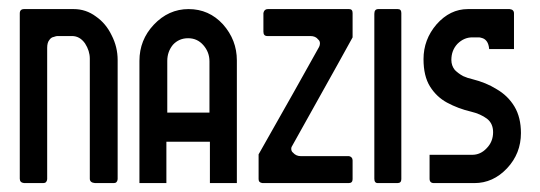

<svg xmlns="http://www.w3.org/2000/svg" viewBox="-20 -411 1213 431"><path d="M235.4 0Q243.2 0 244.1 -8.8Q244.1 -98.6 244.1 -276.4Q244.1 -305.7 230.5 -332Q217.8 -358.4 195.3 -374Q172.9 -390.6 145.5 -390.6Q108.4 -390.6 34.2 -390.6Q24.4 -390.6 24.4 -380.9Q24.4 -256.8 24.4 -9.8Q24.4 -1 34.2 0Q48.8 0 77.1 0Q85 0 85.9 -8.8Q85.9 -107.4 85.9 -303.7Q85.9 -315.4 90.8 -321.3Q94.7 -327.1 100.6 -328.1Q106.4 -330.1 108.4 -330.1Q120.1 -330.1 141.6 -330.1Q159.2 -330.1 170.9 -313.5Q181.6 -296.9 181.6 -279.3Q181.6 -189.5 181.6 -9.8Q181.6 -1 193.4 0Q207 0 235.4 0Z M511.7 0Q511.7 -68.4 511.7 -275.4Q511.7 -321.3 480.5 -356.4Q449.2 -390.6 403.3 -390.6Q358.4 -390.6 325.2 -355.5Q293 -321.3 293 -274.4Q293 -182.6 293 0Q308.6 0 353.5 0Q353.5 -23.4 353.5 -92.8Q377.9 -92.8 451.2 -92.8Q451.2 -70.3 451.2 0Q466.8 0 511.7 0ZM450.2 -158.2Q426.8 -158.2 355.5 -158.2Q355.5 -187.5 355.5 -274.4Q355.5 -294.9 368.2 -310.5Q381.8 -325.2 402.3 -325.2Q422.9 -325.2 436.5 -309.6Q450.2 -293.9 450.2 -273.4Q450.2 -235.4 450.2 -158.2Z M762.7 0Q771.5 0 771.5 -8.8Q771.5 -23.4 771.5 -50.8Q771.5 -58.6 763.7 -60.5Q727.5 -60.5 655.3 -60.5Q644.5 -60.5 637.7 -68.4Q633.8 -71.3 633.8 -77.1Q633.8 -81.1 636.7 -85Q771.5 -326.2 771.5 -327.1Q771.5 -344.7 771.5 -381.8Q771.5 -390.6 763.7 -390.6Q703.1 -390.6 581.1 -390.6Q573.2 -390.6 571.3 -381.8Q571.3 -367.2 571.3 -339.8Q571.3 -330.1 580.1 -330.1Q612.3 -330.1 676.8 -330.1Q688.5 -330.1 694.3 -322.3Q698.2 -319.3 698.2 -313.5Q698.2 -309.6 696.3 -305.7Q651.4 -224.6 560.5 -64.5Q560.5 -50.8 560.5 -8.8Q560.5 -1 569.3 0Q633.8 0 762.7 0Z M872.1 0Q880.9 0 880.9 -8.8Q880.9 -132.8 880.9 -381.8Q880.9 -390.6 873 -390.6Q858.4 -390.6 829.1 -390.6Q820.3 -390.6 820.3 -379.9Q820.3 -256.8 820.3 -9.8Q820.3 0 828.1 0Q842.8 0 872.1 0Z M1044.9 0Q1086.9 0 1118.2 -33.2Q1149.4 -66.4 1149.4 -112.3Q1149.4 -147.5 1134.8 -171.9Q1120.1 -196.3 1094.7 -210.9Q1071.3 -225.6 1040 -233.4Q1030.3 -235.4 1019.5 -240.2Q1008.8 -246.1 1001 -253.9Q993.2 -263.7 993.2 -276.4Q993.2 -297.9 1006.8 -312.5Q1021.5 -327.1 1040 -327.1Q1044.9 -327.1 1055.7 -327.1Q1057.6 -327.1 1063.5 -325.2Q1069.3 -323.2 1073.2 -317.4Q1077.1 -311.5 1078.1 -300.8Q1096.7 -300.8 1133.8 -300.8Q1133.8 -320.3 1133.8 -380.9Q1133.8 -389.6 1124 -390.6Q1092.8 -390.6 1030.3 -390.6Q990.2 -390.6 960 -356.4Q930.7 -322.3 930.7 -278.3Q930.7 -240.2 945.3 -216.8Q960 -193.4 983.4 -180.7Q1008.8 -167 1038.1 -160.2Q1058.6 -155.3 1073.2 -144.5Q1086.9 -133.8 1086.9 -114.3Q1086.9 -92.8 1072.3 -78.1Q1058.6 -63.5 1040 -63.5Q1007.8 -63.5 944.3 -63.5Q944.3 -50.8 944.3 -9.8Q944.3 0 954.1 0Q984.4 0 1044.9 0Z"/></svg>

Font: Lega 2020-21MOD
Style: Regular
Weight: 400
Designer: SIL Open Font License
Foundry: SIL Open Font License
Version: Version 1.00;July 1, 2020;FontCreator 13.0.0.2670 32-bit